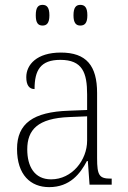

<svg xmlns="http://www.w3.org/2000/svg" viewBox="-20 -759 524 789"><path d="M310 -654C328 -654 339 -664 339 -696C339 -729 328 -739 310 -739C293 -739 282 -729 282 -696C282 -664 293 -654 310 -654ZM155 -654C172 -654 183 -664 183 -696C183 -729 172 -739 155 -739C137 -739 127 -729 127 -696C127 -664 137 -654 155 -654ZM182 10C268 10 310 -46 337 -97H341L348 0H439V-25H435C388 -25 379 -38 379 -109V-377C379 -489 335 -543 230 -543C131 -543 88 -493 88 -442C88 -409 100 -393 122 -393C122 -470 146 -513 228 -513C319 -513 338 -460 338 -371V-307L262 -304C117 -299 50 -252 50 -147C50 -40 106 10 182 10ZM190 -22C121 -22 92 -76 92 -145C92 -225 134 -273 265 -278L338 -281V-181C338 -101 276 -22 190 -22Z"/></svg>

Font: Noto Serif Bengali SemiCondensed ExtraLight
Style: Regular
Weight: 200
Width: 4
Designer: Juan Bruce, Universal Thirst, Indian Type Foundry and the Monotype Design Team.
Foundry: Monotype Imaging Inc.
Version: Version 2.003